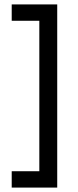

<svg xmlns="http://www.w3.org/2000/svg" viewBox="-20 -688 355 869"><path d="M33 161V87H158V-594H33V-668H239V161Z"/></svg>

Font: Atkinson Hyperlegible
Style: Regular
Weight: 400
Designer: Elliott Scott, Megan Eiswerth, Linus Boman, Theodore Petrosky
Foundry: Braille Institute
Version: Version 1.006; ttfautohint (v1.8.3)